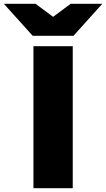

<svg xmlns="http://www.w3.org/2000/svg" viewBox="-107 -994 560 1014"><path d="M69.6 -750H277.2V0H69.6ZM281.2 -805H65.6L-86.6 -973.8H81L220.6 -869.8H126.2L265.8 -973.8H433Z"/></svg>

Font: Unbounded
Style: Regular
Weight: 400
Designer: Luke Prowse, Jean-Baptiste Morizot, Fátima Lázaro, Florian Runge
Foundry: NaN
Version: Version 1.701;gftools[0.9.28.dev5+ged2979d]